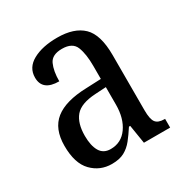

<svg xmlns="http://www.w3.org/2000/svg" viewBox="-134 -658 754 780"><g transform="rotate(-30 243.5 -268.0)"><path d="M173 10Q118 10 80 -29Q42 -68 42 -150Q42 -230 90 -268Q138 -306 236 -309L306 -312V-373Q306 -429 292.5 -463Q279 -497 230 -497Q183 -497 169 -466.5Q155 -436 155 -388Q77 -388 77 -450Q77 -497 121.5 -521.5Q166 -546 236 -546Q315 -546 355.5 -507Q396 -468 396 -372V-113Q396 -71 407.5 -56Q419 -41 448 -41H451V0H328L314 -87H308Q290 -59 272.5 -37Q255 -15 232 -2.5Q209 10 173 10ZM199 -45Q249 -45 278 -86Q307 -127 307 -191V-273L256 -270Q187 -266 160.5 -234.5Q134 -203 134 -144Q134 -98 149.5 -71.5Q165 -45 199 -45Z"/></g></svg>

Font: Noto Serif Tamil Condensed
Style: Regular
Weight: 400
Width: 3
Designer: Indian Type Foundry, Tom Grace, and the Monotype Design Team
Foundry: Monotype Imaging Inc.
Version: Version 2.004; ttfautohint (v1.8.4.7-5d5b)